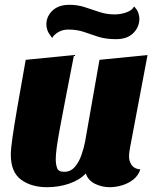

<svg xmlns="http://www.w3.org/2000/svg" viewBox="-20 -759 649 799"><path d="M176 20Q110 20 67.5 -11.5Q25 -43 25 -115Q25 -138 31.5 -184Q38 -230 51.5 -309Q65 -388 87 -510L288 -530Q267 -422 252.5 -347.5Q238 -273 229 -224Q220 -175 216 -145Q212 -115 212 -96Q212 -76 217.5 -60Q223 -44 247 -44Q274 -44 291.5 -64.5Q309 -85 319 -114Q329 -143 334 -169L394 -510L594 -530L522 -149Q520 -140 518.5 -128Q517 -116 517 -107Q517 -88 528 -72Q539 -56 564 -54Q556 -29 535.5 -12.5Q515 4 488.5 12Q462 20 437 20Q404 20 375.5 6Q347 -8 337 -37Q310 -9 267 5.5Q224 20 176 20ZM463 -596Q420 -596 389 -606Q358 -616 329.5 -626Q301 -636 264 -636Q241 -636 223 -625.5Q205 -615 197 -601Q182 -620 177.5 -632.5Q173 -645 173 -657Q173 -691 198.5 -715Q224 -739 269 -739Q303 -739 333.5 -729Q364 -719 394 -709Q424 -699 457 -699Q482 -699 506 -707.5Q530 -716 538 -732Q551 -719 555.5 -705.5Q560 -692 560 -682Q560 -646 534.5 -621Q509 -596 463 -596Z"/></svg>

Font: Sansita Swashed ExtraBold
Style: Regular
Weight: 800
Designer: Pablo Cosgaya
Foundry: Omnibus-Type
Version: Version 1.003; ttfautohint (v1.8.3)